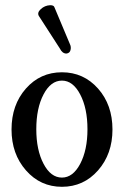

<svg xmlns="http://www.w3.org/2000/svg" viewBox="-20 -700 471 731"><path d="M232.9 -496.1Q217.3 -496.1 208 -515.1L127.9 -639.2Q120.6 -651.9 135.5 -665.5Q150.4 -679.2 170.9 -680.2Q184.6 -680.2 187 -672.9L246.1 -532.2Q251.5 -521.5 248.5 -509.5Q245.6 -497.6 232.9 -496.1ZM215.8 11.2Q133.8 11.2 78.9 -51.3Q23.9 -113.8 23.9 -207Q23.9 -300.8 78.6 -362.8Q133.3 -424.8 215.8 -424.8Q298.3 -424.8 353.3 -362.8Q408.2 -300.8 408.2 -207Q408.2 -113.8 353.3 -51.3Q298.3 11.2 215.8 11.2ZM215.8 -23.9Q257.8 -23.9 285.4 -76.4Q313 -128.9 313 -208Q313 -287.6 285.4 -340.3Q257.8 -393.1 215.8 -393.1Q173.3 -393.1 145.8 -340.6Q118.2 -288.1 118.2 -208Q118.2 -128.9 145.8 -76.4Q173.3 -23.9 215.8 -23.9Z"/></svg>

Font: Junicode SmCond Medium
Style: Regular
Weight: 500
Width: 4
Designer: Peter S. Baker
Version: Version 2.206